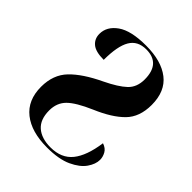

<svg xmlns="http://www.w3.org/2000/svg" viewBox="-163 -645 752 752"><g transform="rotate(45 213.5 -268.5)"><path d="M220 10Q133 10 84 -29Q35 -68 35 -142Q35 -209 75 -250.5Q115 -292 193 -329Q249 -356 275.5 -381Q302 -406 302 -449Q302 -537 223 -537Q176 -537 155 -501.5Q134 -466 134 -390Q89 -390 69.5 -406.5Q50 -423 50 -450Q50 -491 89.5 -519Q129 -547 212 -547Q297 -547 344.5 -510Q392 -473 392 -398Q392 -331 354 -292.5Q316 -254 243 -223Q176 -194 149.5 -167.5Q123 -141 123 -99Q123 -49 151 -24.5Q179 0 229 0Q289 0 320.5 -39Q352 -78 363 -157Q384 -150 392.5 -134.5Q401 -119 401 -103Q401 -79 383 -53Q365 -27 325 -8.5Q285 10 220 10Z"/></g></svg>

Font: Noto Serif Display Condensed
Style: Bold
Weight: 700
Width: 3
Designer: Monotype Design Team
Foundry: Monotype Imaging Inc.
Version: Version 2.009